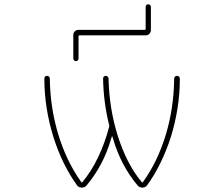

<svg xmlns="http://www.w3.org/2000/svg" viewBox="-20 -896 1040 894"><path d="M620.1 -33.2Q542 -127 506.8 -249L502.9 -260.7Q502.9 -261.7 502 -261.7Q501 -261.7 501 -260.7L497.1 -249Q462.9 -128.9 383.8 -33.2Q375 -22.5 360.4 -22.5Q345.7 -22.5 337.9 -34.2Q268.6 -130.9 228.5 -258.8Q186.5 -394.5 186.5 -530.3Q186.5 -535.2 189.9 -539.1Q193.4 -543 198.7 -543Q204.1 -543 208 -539.1Q211.9 -535.2 211.9 -530.3Q213.9 -393.6 251 -271.5Q289.1 -145.5 357.4 -49.8L358.4 -48.8Q361.3 -44.9 364.3 -47.9L365.2 -49.8Q446.3 -148.4 488.3 -305.7Q489.3 -309.6 488.3 -313.5Q461.9 -418 460 -530.3Q460 -535.2 463.4 -539.1Q466.8 -543 472.2 -543Q477.5 -543 481.4 -539.1Q485.4 -535.2 485.4 -530.3Q488.3 -391.6 528.3 -263.7Q571.3 -129.9 638.7 -49.8L639.6 -47.9Q642.6 -44.9 645.5 -48.8L646.5 -49.8Q714.8 -144.5 752.9 -271.5Q789.1 -392.6 791 -529.3Q791 -535.2 794.9 -539.1Q798.8 -543 804.2 -543Q809.6 -543 813.5 -539.1Q817.4 -535.2 817.4 -529.3Q817.4 -393.6 775.4 -257.8Q754.9 -194.3 727.5 -138.2Q700.2 -82 665 -33.2Q657.2 -22.5 643.1 -22.5Q628.9 -22.5 620.1 -33.2ZM321.3 -624V-732.4Q321.3 -743.2 328.1 -750Q335 -756.8 345.7 -756.8H654.3Q658.2 -756.8 658.2 -761.7V-863.3Q658.2 -869.1 661.6 -872.6Q665 -876 670.4 -876Q675.8 -876 679.2 -872.6Q682.6 -869.1 682.6 -863.3V-755.9Q682.6 -746.1 675.8 -738.8Q668.9 -731.4 658.2 -731.4H349.6Q345.7 -731.4 345.7 -727.5V-624Q345.7 -619.1 342.3 -615.2Q338.9 -611.3 333.5 -611.3Q328.1 -611.3 324.7 -615.2Q321.3 -619.1 321.3 -624Z"/></svg>

Font: Rounded-X Mgen+ 1m thin
Style: Regular
Weight: 100
Designer: [Source Han Sans]
Ryoko NISHIZUKA  (kana & ideographs); Paul D. Hunt (Latin, Greek & Cyrillic); Wenlong ZHANG  (bopomofo
Version: Version 1.059.20150602